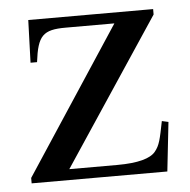

<svg xmlns="http://www.w3.org/2000/svg" viewBox="-40 -490 525 530"><g transform="rotate(-5 222.0 -225.0)"><path d="M418 -136 400 -140C390 -90 387 -74 373 -57C359 -40 325 -30 267 -30H134L403 -435V-450H57L53 -332H71C80 -405 95 -420 158 -420H293L27 -15V0H403Z"/></g></svg>

Font: STIXGeneral
Style: Regular
Weight: 400
Designer: MicroPress Inc., with final additions and corrections provided by Coen Hoffman, Elsevier (retired)
Version: Version 1.1.0